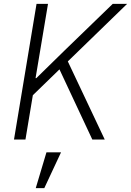

<svg xmlns="http://www.w3.org/2000/svg" viewBox="-20 -718 674 988"><path d="M286 -361 149 -228 111 0H52L168 -698H227L163 -316H167L310 -456L560 -698H634L329 -402L519 0H455ZM219 66H294L208 250H164Z"/></svg>

Font: IBM Plex Mono Light
Style: Italic
Weight: 300
Italic angle: -9°
Monospace: yes
Designer: Mike Abbink, Paul van der Laan, Pieter van Rosmalen
Foundry: Bold Monday
Version: Version 2.3